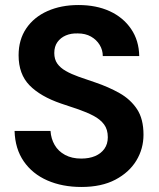

<svg xmlns="http://www.w3.org/2000/svg" viewBox="-20 -732 631 764"><path d="M304 12Q228 12 168.5 -14Q109 -40 74.5 -90Q40 -140 38 -211H181Q183 -180 197.5 -155Q212 -130 239 -115.5Q266 -101 303 -101Q335 -101 358.5 -111Q382 -121 395.5 -140Q409 -159 409 -186Q409 -217 394 -237Q379 -257 352.5 -271Q326 -285 293 -296.5Q260 -308 223 -320Q141 -348 97.5 -392.5Q54 -437 54 -512Q54 -574 84.5 -619Q115 -664 169 -688Q223 -712 292 -712Q363 -712 416.5 -687.5Q470 -663 501.5 -617Q533 -571 534 -509H389Q389 -533 376.5 -553.5Q364 -574 342 -586.5Q320 -599 290 -599Q263 -600 242 -591Q221 -582 208.5 -564.5Q196 -547 196 -521Q196 -496 208 -479Q220 -462 242 -449.5Q264 -437 293.5 -426.5Q323 -416 359 -404Q412 -386 455.5 -361.5Q499 -337 525 -298Q551 -259 551 -196Q551 -140 522.5 -93Q494 -46 439 -17Q384 12 304 12Z"/></svg>

Font: DM Sans 28pt
Style: Bold
Weight: 700
Version: Version 4.004;gftools[0.9.30]